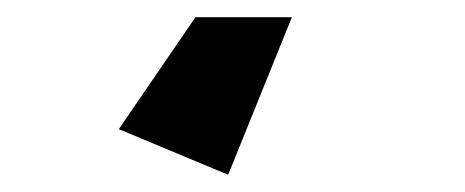

<svg xmlns="http://www.w3.org/2000/svg" viewBox="-20 -30 540 223"><path d="M118 120 245 173 319 -10H207Z"/></svg>

Font: Mission
Style: Bold
Weight: 700
Version: Version 1.000;FEAKit 1.0